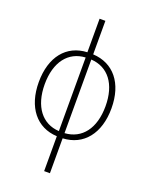

<svg xmlns="http://www.w3.org/2000/svg" viewBox="-180 -852 922 1184"><g transform="rotate(20 281.5 -260.0)"><path d="M262 240H300V11C435 5 520 -100 520 -265C520 -431 435 -533 300 -540V-760H262V-540C127 -534 43 -431 43 -265C43 -100 128 5 262 11ZM82 -265C82 -412 152 -500 263 -506V-23C152 -29 82 -119 82 -265ZM481 -265C481 -119 412 -30 300 -23V-506C412 -499 481 -411 481 -265Z"/></g></svg>

Font: Noto Sans Mono SemiCondensed ExtraLight
Style: Regular
Weight: 200
Width: 4
Designer: Monotype Design Team
Foundry: Monotype Imaging Inc.
Version: Version 2.014